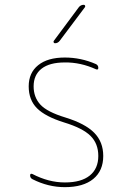

<svg xmlns="http://www.w3.org/2000/svg" viewBox="-20 -770 540 800"><path d="M209 -589.8Q205.1 -589.8 203.6 -593.3Q202.1 -596.7 204.1 -599.6L308.6 -740.2Q316.4 -750 329.1 -750Q333 -750 334.5 -746.6Q335.9 -743.2 334 -740.2L228.5 -599.6Q220.7 -589.8 209 -589.8ZM247.1 -259.8Q168.9 -284.2 134.3 -318.8Q99.6 -353.5 99.6 -410.2Q99.6 -466.8 139.2 -498.5Q178.7 -530.3 250 -530.3Q317.4 -530.3 379.9 -502.9Q389.6 -498 389.6 -487.3Q389.6 -477.5 379.9 -481.4Q315.4 -510.7 250 -509.8Q186.5 -509.8 153.3 -483.9Q120.1 -458 120.1 -410.2Q120.1 -365.2 147.9 -334.5Q175.8 -303.7 252.9 -280.3Q335 -254.9 372.6 -216.8Q410.2 -178.7 410.2 -120.1Q410.2 -58.6 368.7 -24.4Q327.1 9.8 250 9.8Q180.7 9.8 115.2 -23.4Q105.5 -28.3 105.5 -39.1Q105.5 -48.8 115.2 -44.9Q182.6 -9.8 250.5 -9.8Q318.4 -9.8 354 -38.6Q389.6 -67.4 389.6 -120.1Q389.6 -171.9 356.9 -204.1Q324.2 -236.3 247.1 -259.8Z"/></svg>

Font: Rounded-L Mgen+ 2m thin
Style: Regular
Weight: 100
Designer: [Source Han Sans]
Ryoko NISHIZUKA  (kana & ideographs); Paul D. Hunt (Latin, Greek & Cyrillic); Wenlong ZHANG  (bopomofo
Version: Version 1.059.20150602